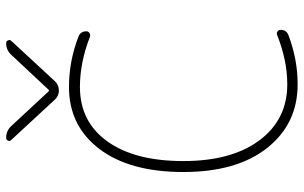

<svg xmlns="http://www.w3.org/2000/svg" viewBox="-204 -808 1001 633"><g transform="rotate(-90 296.5 -491.5)"><path d="M151.4 -955.1Q146.5 -960 149.4 -965.8Q152.3 -971.7 158.2 -971.7Q181.6 -971.7 197.3 -955.1L311.5 -832Q314.5 -829.1 317.4 -832L432.6 -955.1Q448.2 -971.7 470.7 -971.7Q477.5 -971.7 480 -965.3Q482.4 -959 478.5 -955.1L345.7 -811.5Q333 -797.9 314.9 -797.9Q296.9 -797.9 284.2 -811.5ZM497.1 -78.1Q503.9 -81.1 509.3 -77.1Q514.6 -73.2 514.6 -66.4Q514.6 -47.9 497.1 -41Q417 -10.7 335 -10.7Q205.1 -10.7 125.5 -110.8Q45.9 -210.9 45.9 -387.7Q45.9 -564.5 122.1 -664.6Q198.2 -764.6 326.2 -764.6Q411.1 -764.6 492.2 -733.4Q509.8 -726.6 509.8 -707Q509.8 -701.2 504.4 -697.3Q499 -693.4 492.2 -695.3Q407.2 -728.5 326.2 -728.5Q211.9 -728.5 147 -638.2Q82 -547.9 82 -387.7Q82 -228.5 150.4 -136.7Q218.8 -44.9 335 -44.9Q413.1 -44.9 497.1 -78.1Z"/></g></svg>

Font: Gen Jyuu Gothic ExtraLight
Style: Regular
Weight: 100
Designer: [Source Han Sans]
Ryoko NISHIZUKA  (kana & ideographs); Paul D. Hunt (Latin, Greek & Cyrillic); Wenlong ZHANG  (bopomofo
Version: Version 1.002.20150607